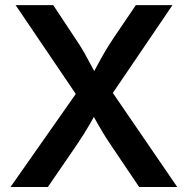

<svg xmlns="http://www.w3.org/2000/svg" viewBox="-20 -748 751 768"><path d="M22 0 316.9 -420.4V-322.3L42.5 -727.5H192.9L281.2 -594.2Q302.7 -562.5 317.4 -536.6Q332 -510.7 344.7 -486.3Q357.4 -461.9 372.6 -434.6H340.8Q356.4 -461.9 369.1 -486.1Q381.8 -510.3 397 -536.4Q412.1 -562.5 433.1 -594.2L523.4 -727.5H669.9L399.4 -329.1V-422.9L689 0H536.6L426.3 -163.6Q407.2 -191.9 394 -213.4Q380.9 -234.9 369.6 -255.1Q358.4 -275.4 344.2 -300.3H366.7Q353 -275.9 341.6 -255.6Q330.1 -235.4 316.7 -213.9Q303.2 -192.4 283.7 -163.6L171.4 0Z"/></svg>

Font: Inter 18pt SemiBold
Style: Regular
Weight: 600
Designer: Rasmus Andersson
Foundry: rsms
Version: Version 4.001;git-66647c0bb